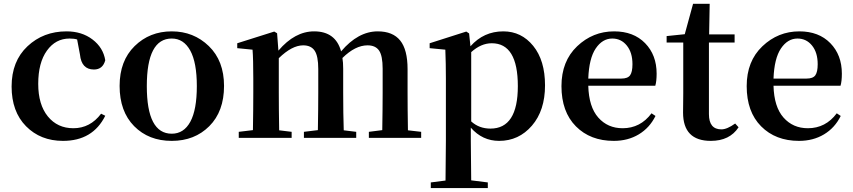

<svg xmlns="http://www.w3.org/2000/svg" viewBox="-20 -713 4413 993"><path d="M393.6 -430.7 378.9 -508.8Q363.3 -513.7 339.8 -513.7Q267.6 -513.7 222.7 -451.2Q177.7 -388.7 177.7 -279.3Q177.7 -171.9 227.5 -110.8Q277.3 -49.8 359.4 -49.8Q446.3 -49.8 502.9 -125L524.4 -114.3Q460 15.6 305.7 15.6Q189.5 15.6 114.7 -60.1Q40 -135.7 40 -265.6Q40 -396.5 122.1 -473.6Q204.1 -550.8 324.2 -550.8Q403.3 -550.8 458.5 -508.8Q513.7 -466.8 524.4 -401.4Q511.7 -353.5 465.8 -353.5Q401.4 -353.5 393.6 -430.7Z M868.2 15.6Q749 15.6 673.8 -60.5Q598.6 -136.7 598.6 -268.6Q598.6 -398.4 676.3 -474.6Q753.9 -550.8 868.2 -550.8Q981.4 -550.8 1060.1 -474.6Q1138.7 -398.4 1138.7 -268.6Q1138.7 -136.7 1062.5 -60.5Q986.3 15.6 868.2 15.6ZM868.2 -21.5Q930.7 -21.5 964.4 -83.5Q998 -145.5 998 -267.6Q998 -389.6 963.9 -451.7Q929.7 -513.7 868.2 -513.7Q739.3 -513.7 739.3 -267.6Q739.3 -21.5 868.2 -21.5Z M2089.8 -39.1 2158.2 -31.2V0H1887.7V-31.2L1957 -40Q1959 -153.3 1959 -235.4V-357.4Q1959 -424.8 1940.4 -451.7Q1921.9 -478.5 1880.9 -478.5Q1817.4 -478.5 1751 -413.1Q1754.9 -390.6 1754.9 -357.4V-235.4Q1754.9 -124 1757.8 -39.1L1822.3 -31.2V0H1551.8V-31.2L1624 -40Q1626 -153.3 1626 -235.4V-356.4Q1626 -422.9 1607.4 -450.7Q1588.9 -478.5 1547.9 -478.5Q1490.2 -478.5 1421.9 -412.1V-235.4Q1421.9 -152.3 1423.8 -39.1L1488.3 -31.2V0H1214.8V-31.2L1288.1 -40Q1290 -153.3 1290 -235.4V-306.6Q1290 -409.2 1286.1 -456.1L1207 -463.9V-489.3L1398.4 -549.8L1413.1 -541L1419.9 -451.2Q1504.9 -550.8 1604.5 -550.8Q1715.8 -550.8 1744.1 -447.3Q1832 -550.8 1933.6 -550.8Q2011.7 -550.8 2049.8 -503.4Q2087.9 -456.1 2087.9 -355.5V-235.4Q2087.9 -152.3 2089.8 -39.1Z M2417 -443.4V-85Q2458 -47.9 2516.6 -47.9Q2658.2 -47.9 2658.2 -267.6Q2658.2 -489.3 2523.4 -489.3Q2467.8 -489.3 2417 -443.4ZM2406.2 -540 2413.1 -473.6Q2481.4 -550.8 2583 -550.8Q2676.8 -550.8 2737.8 -475.6Q2798.8 -400.4 2798.8 -271.5Q2798.8 -141.6 2731 -63Q2663.1 15.6 2561.5 15.6Q2474.6 15.6 2415 -52.7V15.6Q2415 75.2 2417 219.7L2502.9 230.5V259.8H2208V230.5L2284.2 220.7Q2286.1 76.2 2286.1 15.6V-305.7Q2286.1 -384.8 2283.2 -456.1L2202.1 -463.9V-489.3L2391.6 -549.8Z M3022.5 -306.6H3193.4Q3226.6 -306.6 3238.8 -323.7Q3251 -340.8 3251 -380.9Q3251 -441.4 3221.7 -477.5Q3192.4 -513.7 3146.5 -513.7Q3095.7 -513.7 3061 -462.4Q3026.4 -411.1 3022.5 -306.6ZM3369.1 -269.5H3022.5Q3025.4 -160.2 3074.2 -105Q3123 -49.8 3200.2 -49.8Q3292 -49.8 3349.6 -127L3370.1 -113.3Q3339.8 -51.8 3283.7 -18.1Q3227.5 15.6 3154.3 15.6Q3033.2 15.6 2958.5 -59.6Q2883.8 -134.8 2883.8 -267.6Q2883.8 -396.5 2964.8 -473.6Q3045.9 -550.8 3156.2 -550.8Q3256.8 -550.8 3316.4 -489.7Q3376 -428.7 3376 -332Q3376 -293 3369.1 -269.5Z M3782.2 -74.2 3799.8 -54.7Q3753.9 15.6 3656.2 15.6Q3512.7 15.6 3512.7 -130.9Q3512.7 -146.5 3513.2 -178.7Q3513.7 -210.9 3513.7 -231.4V-493.2H3427.7V-526.4L3521.5 -536.1L3564.5 -693.4H3650.4L3647.5 -535.2H3779.3V-493.2H3646.5V-123Q3646.5 -43.9 3710.9 -43.9Q3740.2 -43.9 3782.2 -74.2Z M3980.5 -306.6H4151.4Q4184.6 -306.6 4196.8 -323.7Q4209 -340.8 4209 -380.9Q4209 -441.4 4179.7 -477.5Q4150.4 -513.7 4104.5 -513.7Q4053.7 -513.7 4019 -462.4Q3984.4 -411.1 3980.5 -306.6ZM4327.1 -269.5H3980.5Q3983.4 -160.2 4032.2 -105Q4081.1 -49.8 4158.2 -49.8Q4250 -49.8 4307.6 -127L4328.1 -113.3Q4297.9 -51.8 4241.7 -18.1Q4185.5 15.6 4112.3 15.6Q3991.2 15.6 3916.5 -59.6Q3841.8 -134.8 3841.8 -267.6Q3841.8 -396.5 3922.9 -473.6Q4003.9 -550.8 4114.3 -550.8Q4214.8 -550.8 4274.4 -489.7Q4334 -428.7 4334 -332Q4334 -293 4327.1 -269.5Z"/></svg>

Font: GenRyuMin TW TTF Bold
Style: Regular
Weight: 700
Version: Version 1.300